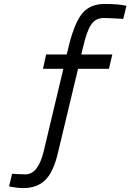

<svg xmlns="http://www.w3.org/2000/svg" viewBox="-20 -706 658 969"><path d="M97.2 243.2Q68.4 243.2 36.1 236.8L25.9 234.9L41 170.9Q79.1 173.8 108.9 173.8Q170.9 173.8 199.2 63L299.8 -358.9H196.8L212.9 -431.2H316.9L329.1 -481.9Q358.9 -598.1 398.4 -642.1Q438 -686 508.3 -686Q578.6 -686 618.2 -676.8L602.1 -610.8Q533.2 -614.7 504.9 -615.2Q461.9 -615.2 439.5 -581.1Q417 -546.9 398.9 -466.8L390.1 -431.2H546.9L529.8 -358.9H374L272 66.9Q249 164.1 207.5 203.6Q166 243.2 97.2 243.2Z"/></svg>

Font: TitilliumWeb-Italic
Style: Italic
Weight: 400
Italic angle: -13°
Version: Version 1.001;PS 57.000;hotconv 1.0.70;makeotf.lib2.5.55311